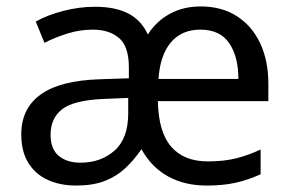

<svg xmlns="http://www.w3.org/2000/svg" viewBox="-20 -566 904 596"><path d="M603 -546Q668 -546 715 -516Q762 -486 787.5 -432Q813 -378 813 -306V-252H470Q472 -156 511.5 -110.5Q551 -65 625 -65Q675 -65 713 -74.5Q751 -84 789 -102V-25Q749 -7 710.5 1.5Q672 10 622 10Q553 10 501.5 -18.5Q450 -47 419 -103Q396 -69 368.5 -43.5Q341 -18 304.5 -4Q268 10 216 10Q168 10 129.5 -7Q91 -24 68.5 -59.5Q46 -95 46 -149Q46 -229 106 -272.5Q166 -316 290 -320L380 -323V-357Q380 -422 349.5 -448Q319 -474 268 -474Q228 -474 189.5 -462Q151 -450 118 -433L91 -499Q126 -519 176 -532Q226 -545 275 -545Q337 -545 377.5 -524.5Q418 -504 439 -459Q465 -500 507 -523Q549 -546 603 -546ZM303 -259Q209 -255 173 -227Q137 -199 137 -148Q137 -103 162.5 -82Q188 -61 230 -61Q293 -61 335.5 -98.5Q378 -136 378 -214V-262ZM602 -474Q544 -474 510.5 -434.5Q477 -395 472 -321H720Q720 -390 691.5 -432Q663 -474 602 -474Z"/></svg>

Font: Noto Sans Vithkuqi
Style: Regular
Weight: 400
Version: Version 1.001